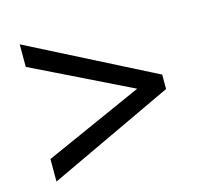

<svg xmlns="http://www.w3.org/2000/svg" viewBox="-77 -671 674 642"><g transform="rotate(-15 260.0 -349.5)"><path d="M43 -112V-190L384 -342L43 -509V-587L477 -366V-316Z"/></g></svg>

Font: Noto Sans Kannada SemiCondensed
Style: Regular
Weight: 400
Width: 4
Designer: Jelle Bosma - Monotype Design Team
Foundry: Monotype Imaging Inc.
Version: Version 2.005; ttfautohint (v1.8.4.7-5d5b)